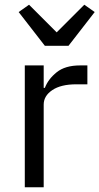

<svg xmlns="http://www.w3.org/2000/svg" viewBox="-20 -793 421 813"><path d="M59 0ZM85 0V-516H165V-421H170Q184 -458 220 -487Q256 -516 319 -516H350V-436H303Q238 -436 201.5 -411.5Q165 -387 165 -350V0ZM170 -599 59 -742 103 -773 220 -656 337 -773 381 -742 270 -599Z"/></svg>

Font: Aneliza
Style: Regular
Weight: 400
Designer: Mike Abbink, Paul van der Laan, Pieter van Rosmalen
Foundry: Bold Monday
Version: Version 3.001;September 8, 2019;FontCreator 11.5.0.2425 64-b